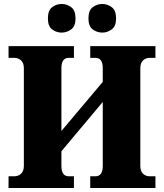

<svg xmlns="http://www.w3.org/2000/svg" viewBox="-20 -946 826 966"><path d="M23 0V-59H51Q72 -59 86 -72Q100 -85 100 -111V-603Q100 -629 86 -642Q72 -655 51 -655H23V-714H352V-655H326Q289 -655 289 -603V-287L497 -534V-603Q497 -655 460 -655H434V-714H762V-655H734Q713 -655 699.5 -642Q686 -629 686 -603V-111Q686 -85 699.5 -72Q713 -59 734 -59H762V0H434V-59H460Q497 -59 497 -111V-433L289 -185V-111Q289 -59 326 -59H352V0ZM495 -782Q468 -782 446.5 -798Q425 -814 425 -853Q425 -894 446.5 -910Q468 -926 495 -926Q520 -926 542 -910Q564 -894 564 -853Q564 -814 542 -798Q520 -782 495 -782ZM290 -782Q264 -782 242.5 -798Q221 -814 221 -853Q221 -894 242.5 -910Q264 -926 290 -926Q316 -926 338 -910Q360 -894 360 -853Q360 -814 338 -798Q316 -782 290 -782Z"/></svg>

Font: Noto Serif SemiCondensed Black
Style: Regular
Weight: 900
Width: 4
Designer: Monotype Design Team
Foundry: Monotype Imaging Inc.
Version: Version 2.014; ttfautohint (v1.8.4.7-5d5b)